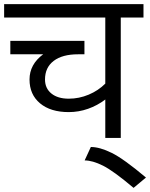

<svg xmlns="http://www.w3.org/2000/svg" viewBox="-30 -668 727 930"><path d="M113 -283Q113 -356 179 -405H20V-470H379V-405H348Q272 -405 230 -373Q188 -341 188 -283Q188 -240 219 -215Q250 -190 303 -190Q353 -190 399.5 -209.5Q446 -229 480 -263V-583H-10V-648H665V-583H555V0H480V-186Q442 -157 396.5 -141Q351 -125 303 -125Q215 -125 164 -167.5Q113 -210 113 -283Z M380 109 410 44Q453 44 511 72.5Q569 101 677 192L617 242Q520 160 469 134.5Q418 109 380 109Z"/></svg>

Font: Madhuban Light
Style: Regular
Weight: 300
Designer: jaikishan Patel
Foundry: MagicType
Version: Version 1.000